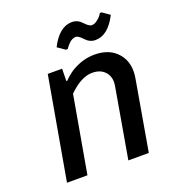

<svg xmlns="http://www.w3.org/2000/svg" viewBox="-127 -784 798 882"><g transform="rotate(-20 272.5 -343.0)"><path d="M398 -571Q370 -571 349.5 -593.5Q329 -616 316 -616Q308 -616 299 -611.5Q290 -607 284 -601Q278 -595 273 -589Q268 -583 266 -580L263 -576H254L218 -601Q261 -686 323 -686Q351 -686 371.5 -663.5Q392 -641 405 -641Q418 -641 431.5 -651Q445 -661 451.5 -670Q458 -679 458 -681H467L503 -656Q460 -571 398 -571ZM50 0 138 -500H208L207 -440H212Q226 -456 253 -475Q309 -510 369 -510Q444 -510 483.5 -462.5Q523 -415 509 -340L450 0H350L409 -340Q417 -382 395 -408.5Q373 -435 331 -435Q293 -435 251 -405Q231 -390 216 -375L150 0Z"/></g></svg>

Font: Scada
Style: Italic
Weight: 400
Italic angle: -10°
Designer: Jovanny Lemonad
Foundry: Jovanny Lemonad
Version: Version 4.100;PS 004.100;hotconv 1.0.88;makeotf.lib2.5.64775